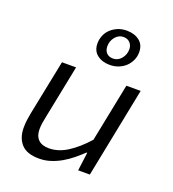

<svg xmlns="http://www.w3.org/2000/svg" viewBox="-138 -854 875 972"><g transform="rotate(20 300.0 -368.5)"><path d="M182 12Q116 12 86 -21Q56 -54 56 -109Q56 -130 58.5 -149.5Q61 -169 65 -189L125 -486H201L143 -197Q139 -178 136.5 -162Q134 -146 134 -129Q134 -93 153.5 -73.5Q173 -54 211 -54Q261 -54 310 -85Q359 -116 409 -172L472 -486H549L452 0H389L402 -99H398Q376 -78 351.5 -58Q327 -38 300 -22.5Q273 -7 243.5 2.5Q214 12 182 12ZM356 -556Q315 -556 288 -577Q261 -598 261 -638Q261 -660 269.5 -680.5Q278 -701 294 -716Q310 -731 331.5 -740Q353 -749 379 -749Q421 -749 448 -728Q475 -707 475 -667Q475 -644 466 -624Q457 -604 441.5 -589Q426 -574 404 -565Q382 -556 356 -556ZM361 -592Q387 -592 405 -613.5Q423 -635 423 -664Q423 -685 410 -699Q397 -713 374 -713Q349 -713 331 -691.5Q313 -670 313 -641Q313 -619 325.5 -605.5Q338 -592 361 -592Z"/></g></svg>

Font: Source Code Pro
Style: Italic
Weight: 400
Italic angle: -11°
Monospace: yes
Designer: Paul D. Hunt, Teo Tuominen
Foundry: Adobe Systems Incorporated
Version: Version 1.050;PS 1.000;hotconv 16.6.51;makeotf.lib2.5.65220